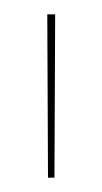

<svg xmlns="http://www.w3.org/2000/svg" viewBox="-20 -772 143 268"><path d="M57 -752 56 -524H47L46 -752Z"/></svg>

Font: Hepta Slab Thin
Style: Regular
Weight: 250
Designer: Michael LaGattuta
Foundry: Michael LaGattuta
Version: Version 1.100; ttfautohint (v1.8) -l 8 -r 50 -G 200 -x 14 -D